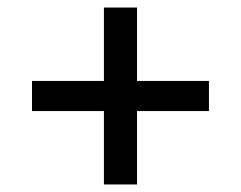

<svg xmlns="http://www.w3.org/2000/svg" viewBox="-20 -585 640 510"><path d="M256 -95V-290H65V-370H256V-565H344V-370H535V-290H344V-95Z"/></svg>

Font: JetBrains Mono
Style: Regular
Weight: 400
Monospace: yes
Designer: Philipp Nurullin, Konstantin Bulenkov
Foundry: JetBrains
Version: Version 2.305